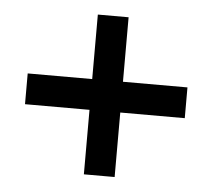

<svg xmlns="http://www.w3.org/2000/svg" viewBox="-40 -513 571 516"><g transform="rotate(5 246.0 -255.5)"><path d="M461 -297H287V-471H204V-297H30V-214H204V-40H287V-214H461Z"/></g></svg>

Font: Kunika
Style: Regular
Weight: 400
Designer: Leo Kuroshita
Foundry: kurogedelic
Version: Version 1.000;PS 001.000;hotconv 1.0.88;makeotf.lib2.5.64775